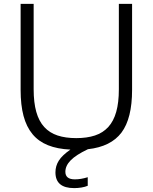

<svg xmlns="http://www.w3.org/2000/svg" viewBox="-20 -760 784 987"><path d="M361 207Q265 207 265 126Q265 93 282.5 65.5Q300 38 342 9Q275 6 226.5 -13.5Q178 -33 147 -70.5Q116 -108 101 -164Q86 -220 86 -298V-740H153V-301Q153 -233 166.5 -185Q180 -137 207.5 -107Q235 -77 276 -63.5Q317 -50 372 -50Q427 -50 468 -63.5Q509 -77 536.5 -107Q564 -137 577.5 -185Q591 -233 591 -301V-740H659V-298Q659 -151 604.5 -78.5Q550 -6 432 7Q371 36 343.5 64Q316 92 316 123Q316 162 365 162Q396 162 431 151V195Q417 201 398.5 204Q380 207 361 207Z"/></svg>

Font: Plata Sans Light
Style: Regular
Weight: 300
Designer: Pablo Impallari, Andres Torresi, & Cristiano Sobral
Foundry: Pablo Impallari, Andres Torresi, & Cristiano Sobral
Version: Version 1.00;December 28, 2019;FontCreator 12.0.0.2547 64-bi